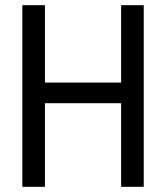

<svg xmlns="http://www.w3.org/2000/svg" viewBox="-20 -720 640 740"><path d="M66 0H153.2V-322.2H446.8V0H534V-700H446.8V-401.8H153.2V-700H66Z"/></svg>

Font: CommitMonoV142 ExtLt
Style: Regular
Weight: 200
Monospace: yes
Designer: Eigil Nikolajsen
Foundry: Eigil Nikolajsen
Version: Version 1.142